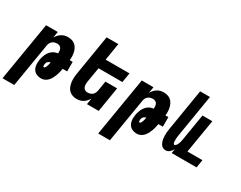

<svg xmlns="http://www.w3.org/2000/svg" viewBox="-118 -1302 2621 2085"><g transform="rotate(30 1192.5 -260.0)"><path d="M-15 215 107 -520H254L241 -444Q252 -462 267 -478.5Q282 -495 300 -506.5Q318 -518 338.5 -523Q359 -528 379 -528Q405 -528 428.5 -521Q452 -514 469.5 -499Q487 -484 498 -463Q509 -442 514.5 -418.5Q520 -395 521 -370Q522 -345 519 -320H556V-200H500Q496 -178 491 -156Q486 -134 478 -112.5Q470 -91 459 -70Q448 -49 432 -31Q416 -13 394 -2.5Q372 8 350 8Q329 8 309 3Q289 -2 273.5 -13Q258 -24 247.5 -41Q237 -58 233 -78Q229 -98 229.5 -119Q230 -140 233 -161Q236 -179 241.5 -197Q247 -215 255 -232Q263 -249 275 -265Q287 -281 302.5 -293Q318 -305 336.5 -312Q355 -319 373 -320Q374 -335 372.5 -351Q371 -367 364.5 -380Q358 -393 344.5 -400.5Q331 -408 315 -408Q299 -408 283 -404Q267 -400 253.5 -389.5Q240 -379 232.5 -363.5Q225 -348 223 -333L132 215ZM313 -112Q321 -112 326.5 -119.5Q332 -127 335 -134.5Q338 -142 341 -149.5Q344 -157 345.5 -165Q347 -173 349 -180.5Q351 -188 352 -196Q344 -194 335.5 -190Q327 -186 320 -179.5Q313 -173 309.5 -164.5Q306 -156 304 -147Q303 -142 303.5 -137Q304 -132 304 -126.5Q304 -121 306 -116.5Q308 -112 313 -112Z M794 8Q765 8 739.5 -1Q714 -10 696 -28.5Q678 -47 668.5 -72Q659 -97 655.5 -124Q652 -151 653.5 -179Q655 -207 660 -235L742 -735H889L854 -520H1153L1133 -400H834L803 -216Q800 -198 800.5 -180Q801 -162 806.5 -146.5Q812 -131 826 -121.5Q840 -112 858 -112Q874 -112 890.5 -116Q907 -120 920 -130.5Q933 -141 940.5 -156.5Q948 -172 951 -187L971 -312H1118L1067 0H920L932 -76Q921 -58 906.5 -41.5Q892 -25 873.5 -13.5Q855 -2 834.5 3Q814 8 794 8Z M1185 215 1307 -520H1454L1441 -444Q1452 -462 1467 -478.5Q1482 -495 1500 -506.5Q1518 -518 1538.5 -523Q1559 -528 1579 -528Q1605 -528 1628.5 -521Q1652 -514 1669.5 -499Q1687 -484 1698 -463Q1709 -442 1714.5 -418.5Q1720 -395 1721 -370Q1722 -345 1719 -320H1756V-200H1700Q1696 -178 1691 -156Q1686 -134 1678 -112.5Q1670 -91 1659 -70Q1648 -49 1632 -31Q1616 -13 1594 -2.5Q1572 8 1550 8Q1529 8 1509 3Q1489 -2 1473.5 -13Q1458 -24 1447.5 -41Q1437 -58 1433 -78Q1429 -98 1429.5 -119Q1430 -140 1433 -161Q1436 -179 1441.5 -197Q1447 -215 1455 -232Q1463 -249 1475 -265Q1487 -281 1502.5 -293Q1518 -305 1536.5 -312Q1555 -319 1573 -320Q1574 -335 1572.5 -351Q1571 -367 1564.5 -380Q1558 -393 1544.5 -400.5Q1531 -408 1515 -408Q1499 -408 1483 -404Q1467 -400 1453.5 -389.5Q1440 -379 1432.5 -363.5Q1425 -348 1423 -333L1332 215ZM1513 -112Q1521 -112 1526.5 -119.5Q1532 -127 1535 -134.5Q1538 -142 1541 -149.5Q1544 -157 1545.5 -165Q1547 -173 1549 -180.5Q1551 -188 1552 -196Q1544 -194 1535.5 -190Q1527 -186 1520 -179.5Q1513 -173 1509.5 -164.5Q1506 -156 1504 -147Q1503 -142 1503.5 -137Q1504 -132 1504 -126.5Q1504 -121 1506 -116.5Q1508 -112 1513 -112Z M1909 8Q1890 8 1874.5 0Q1859 -8 1849.5 -22.5Q1840 -37 1834 -53.5Q1828 -70 1825.5 -88Q1823 -106 1822.5 -124.5Q1822 -143 1823 -161Q1824 -179 1827 -198Q1830 -217 1833 -235L1915 -735H2038L1953 -219Q1952 -212 1950.5 -205Q1949 -198 1948.5 -191.5Q1948 -185 1947 -178Q1946 -171 1946 -164.5Q1946 -158 1945.5 -151Q1945 -144 1945 -137.5Q1945 -131 1945.5 -124.5Q1946 -118 1947 -111.5Q1948 -105 1951.5 -98.5Q1955 -92 1961 -92Q1971 -92 1978.5 -99.5Q1986 -107 1991 -115.5Q1996 -124 1999 -133Q2002 -142 2005 -151Q2008 -160 2009.5 -169Q2011 -178 2013 -187L2068 -520H2192L2122 -100H2310L2294 0H1982L1991 -55Q1985 -43 1976.5 -31.5Q1968 -20 1958 -11Q1948 -2 1934.5 3Q1921 8 1909 8Z"/></g></svg>

Font: Iosevka Heavy Extended Oblique
Style: Regular
Weight: 900
Width: 7
Italic angle: -9°
Monospace: yes
Designer: Belleve Invis
Foundry: Belleve Invis
Version: Version 32.5.0; ttfautohint (v1.8.4)